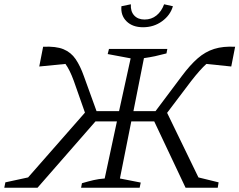

<svg xmlns="http://www.w3.org/2000/svg" viewBox="-36 -875 1116 895"><path d="M139 0H-16L-11 -25L95 -48L360 -350L308 -498Q289 -550 269 -577L147 -565L165 -657Q225 -660 260 -645.5Q295 -631 316.5 -599.5Q338 -568 355 -520L414 -357H519L573 -603L466 -623L472 -647H744L740 -626Q710 -618 686.5 -613Q663 -608 635 -604L586 -357H689L812 -521Q850 -572 885.5 -603Q921 -634 962.5 -647Q1004 -660 1060 -657L1042 -565L926 -577Q897 -551 855 -497L743 -349L889 -48L983 -25L979 0H829L683 -309H576L523 -43L620 -24L615 0H342L346 -21Q377 -30 400.5 -35.5Q424 -41 452 -43L509 -309H409ZM631 -748Q582 -748 554 -775.5Q526 -803 530 -846L574 -855Q572 -822 589.5 -803Q607 -784 638 -784Q670 -784 693.5 -803Q717 -822 729 -855L770 -846Q758 -804 719.5 -776Q681 -748 631 -748Z"/></svg>

Font: Piazzolla Light
Style: Italic
Weight: 300
Italic angle: -11.3°
Designer: Juan Pablo del Peral
Foundry: Huerta Tipografica
Version: Version 1.330